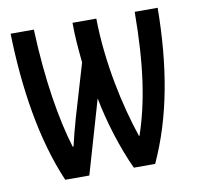

<svg xmlns="http://www.w3.org/2000/svg" viewBox="-66 -607 694 675"><g transform="rotate(-10 281.5 -269.5)"><path d="M114 0H200L276 -262C291 -180 324 -74 359 0H435C506 -154 537 -331 539 -539H457C456 -349 436 -218 398 -107H396C358 -219 322 -380 320 -539H235C235 -488 239 -447 244 -396L189 -210C178 -171 170 -141 163 -110H160C129 -211 104 -357 97 -539H14C19 -345 47 -156 114 0Z"/></g></svg>

Font: Noto Sans Mono SemiCondensed Medium
Style: Regular
Weight: 500
Width: 4
Designer: Monotype Design Team
Foundry: Monotype Imaging Inc.
Version: Version 2.014